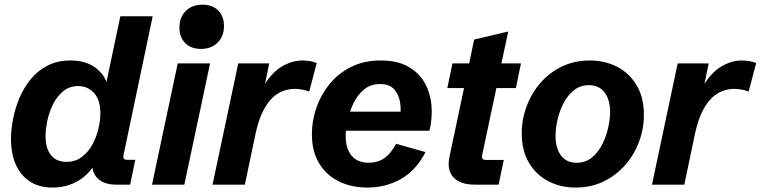

<svg xmlns="http://www.w3.org/2000/svg" viewBox="-20 -803 3309 835"><path d="M209 12.7Q150.9 12.7 110.4 -13.4Q69.8 -39.6 48.8 -87.2Q27.8 -134.8 27.8 -198.7Q27.8 -238.8 36.6 -284.9Q45.4 -331.1 64.2 -376Q83 -420.9 113.3 -458.3Q143.6 -495.6 186.8 -517.8Q230 -540 286.6 -540Q352.5 -540 395.3 -508.5Q438 -477.1 451.2 -422.4L437 -418L503.4 -732.4H644L518.6 -135.3Q515.1 -119.1 518.3 -113.5Q521.5 -107.9 535.6 -107.9H568.4L545.9 0H484.9Q426.3 0 398.7 -33.7Q371.1 -67.4 384.8 -129.9L387.7 -142.1L405.8 -115.2Q374.5 -49.3 323 -18.3Q271.5 12.7 209 12.7ZM268.6 -99.1Q308.1 -99.1 336.2 -120.6Q364.3 -142.1 382.1 -175Q399.9 -208 408.2 -244.1Q416.5 -280.3 416.5 -310.1Q416.5 -368.2 389.2 -398.4Q361.8 -428.7 320.3 -428.7Q282.2 -428.7 255.1 -406.5Q228 -384.3 210.9 -350.1Q193.8 -315.9 186 -278.8Q178.2 -241.7 178.2 -211.4Q178.2 -156.2 202.1 -127.7Q226.1 -99.1 268.6 -99.1Z M893.6 -527.3 781.7 0H641.1L752.9 -527.3ZM854 -590.3Q810.5 -590.3 785.4 -615.7Q760.3 -641.1 760.3 -683.1Q760.3 -728 787.8 -755.4Q815.4 -782.7 860.4 -782.7Q903.8 -782.7 929 -757.3Q954.1 -731.9 954.1 -689.9Q954.1 -645.5 926.5 -617.9Q898.9 -590.3 854 -590.3Z M904.3 0 1016.1 -527.3H1150.9L1126 -406.7L1118.2 -415.5Q1157.7 -484.4 1203.1 -512.2Q1248.5 -540 1295.4 -540Q1312.5 -540 1328.9 -537.1Q1345.2 -534.2 1357.4 -528.8L1324.7 -404.8Q1311 -410.2 1294.4 -413.3Q1277.8 -416.5 1261.2 -416.5Q1238.8 -416.5 1214.4 -408.4Q1189.9 -400.4 1166.7 -379.4Q1143.6 -358.4 1124 -320.1Q1104.5 -281.7 1091.3 -221.2L1044.9 0Z M1578.1 12.7Q1508.3 12.7 1453.6 -14.2Q1398.9 -41 1367.7 -93Q1336.4 -145 1336.4 -220.2Q1336.4 -277.3 1355.7 -333.7Q1375 -390.1 1412.6 -436.8Q1450.2 -483.4 1506.3 -511.7Q1562.5 -540 1635.7 -540Q1707.5 -540 1754.6 -513.7Q1801.8 -487.3 1826.7 -443.1Q1851.6 -398.9 1856.4 -344.7Q1861.3 -290.5 1847.7 -234.4H1430.2L1447.3 -317.4H1739.3L1719.2 -292Q1725.1 -322.8 1720.2 -356.4Q1715.3 -390.1 1695.1 -413.8Q1674.8 -437.5 1632.8 -437.5Q1591.8 -437.5 1563 -413.6Q1534.2 -389.6 1516.6 -352.8Q1499 -315.9 1491.2 -277.3Q1483.4 -238.8 1483.4 -210.4Q1483.4 -156.7 1509 -126Q1534.7 -95.2 1584.5 -95.2Q1621.6 -95.2 1650.4 -114.5Q1679.2 -133.8 1702.6 -177.7L1830.6 -141.6Q1790 -62.5 1724.1 -24.9Q1658.2 12.7 1578.1 12.7Z M2044.9 0Q1980.5 0 1951.4 -32.5Q1922.4 -64.9 1935.1 -123L1998 -419.9H1925.3L1947.8 -527.3H2020.5L2042 -630.9L2190.4 -666L2160.6 -527.3H2245.6L2223.6 -419.9H2138.7L2078.1 -134.3Q2074.7 -118.7 2078.1 -113Q2081.5 -107.4 2095.7 -107.4H2170.9L2148.4 0Z M2483.4 12.7Q2417.5 12.7 2364.3 -15.1Q2311 -43 2280 -95.7Q2249 -148.4 2249 -223.1Q2249 -283.7 2270.3 -340.6Q2291.5 -397.5 2330.3 -442.4Q2369.1 -487.3 2423.6 -513.7Q2478 -540 2544.9 -540Q2611.3 -540 2664.6 -512.2Q2717.8 -484.4 2749 -431.6Q2780.3 -378.9 2780.3 -303.7Q2780.3 -242.7 2759 -186Q2737.8 -129.4 2698.2 -84.5Q2658.7 -39.6 2604.2 -13.4Q2549.8 12.7 2483.4 12.7ZM2487.8 -95.2Q2525.9 -95.2 2553.5 -117.4Q2581.1 -139.6 2598.6 -174.3Q2616.2 -209 2624.8 -246.8Q2633.3 -284.7 2633.3 -315.4Q2633.3 -369.1 2609.4 -400.9Q2585.4 -432.6 2541 -432.6Q2503.4 -432.6 2475.8 -410.4Q2448.2 -388.2 2430.4 -353.5Q2412.6 -318.8 2404.3 -281Q2396 -243.2 2396 -211.9Q2396 -158.2 2419.9 -126.7Q2443.8 -95.2 2487.8 -95.2Z M2815.4 0 2927.2 -527.3H3062L3037.1 -406.7L3029.3 -415.5Q3068.8 -484.4 3114.3 -512.2Q3159.7 -540 3206.5 -540Q3223.6 -540 3240 -537.1Q3256.3 -534.2 3268.6 -528.8L3235.8 -404.8Q3222.2 -410.2 3205.6 -413.3Q3189 -416.5 3172.4 -416.5Q3149.9 -416.5 3125.5 -408.4Q3101.1 -400.4 3077.9 -379.4Q3054.7 -358.4 3035.2 -320.1Q3015.6 -281.7 3002.4 -221.2L2956.1 0Z"/></svg>

Font: Schibsted Grotesk
Style: Bold Italic
Weight: 700
Italic angle: -12°
Designer: Bakken & Baeck AS, Henrik Kongsvoll
Foundry: Schibsted ASA
Version: Version 1.100;gftools[0.9.25]